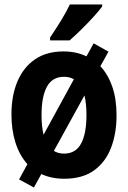

<svg xmlns="http://www.w3.org/2000/svg" viewBox="-20 -786 570 855"><path d="M131 49 65 13 102 -55Q67 -94 49 -150.5Q31 -207 31 -276Q31 -360 57.5 -423Q84 -486 135.5 -521.5Q187 -557 263 -557Q320 -557 365 -535L397 -593L463 -556L427 -491Q461 -455 480 -400Q499 -345 499 -272Q499 -192 474.5 -128Q450 -64 398.5 -27Q347 10 266 10Q209 10 164 -11ZM165 -274Q165 -223 174 -186L309 -433Q290 -444 265 -444Q213 -444 189 -400Q165 -356 165 -274ZM265 -102Q317 -102 341 -146.5Q365 -191 365 -274Q365 -325 356 -361L220 -114Q239 -102 265 -102ZM203 -619Q228 -656 251.5 -694Q275 -732 291 -766H435V-757Q421 -738 395.5 -710Q370 -682 341.5 -654Q313 -626 290 -606H203Z"/></svg>

Font: Noto Sans Mono Condensed
Style: Bold
Weight: 700
Width: 3
Designer: Monotype Design Team
Foundry: Monotype Imaging Inc.
Version: Version 2.014